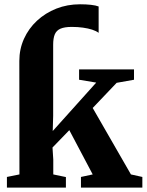

<svg xmlns="http://www.w3.org/2000/svg" viewBox="-20 -854 668 874"><path d="M11.5 0V-48.5L68.5 -60L68 -576.5Q68 -630.5 89.2 -677.5Q110.5 -724.5 148.5 -759.8Q186.5 -795 236.5 -814.8Q286.5 -834.5 344.5 -834.5Q372 -834.5 394.2 -832Q416.5 -829.5 429 -824.5V-704.5Q418 -713 399.5 -719Q381 -725 357.5 -728.2Q334 -731.5 307 -731.5Q274 -731.5 255.5 -723.5Q237 -715.5 229.5 -697.8Q222 -680 222 -650.5V-326L220 -257.5L418 -478L340 -491V-538H590V-491L511 -477L402 -362.5L576 -60L628 -48.5V0H348.5V-48.5L402 -60L295.5 -261.5L219 -182.5L222.5 -127.5V-60L280 -48V0Z"/></svg>

Font: Merriweather 60pt ExtraBold
Style: Regular
Weight: 800
Version: Version 2.100